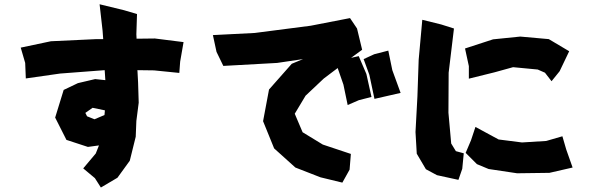

<svg xmlns="http://www.w3.org/2000/svg" viewBox="-20 -794 2711 882"><path d="M405.3 -298.8 461.9 -287.1 460 -265.6 414.1 -246.1 379.9 -259.8 372.1 -275.4ZM75.2 -575.2 95.7 -504.9 98.6 -433.6 255.9 -456.1 460.9 -471.7 463.9 -425.8 417 -430.7 337.9 -412.1 272.5 -380.9 233.4 -253.9 285.2 -151.4 383.8 -119.1 434.6 -126 419.9 -88.9 362.3 -20.5 416 24.4 443.4 67.4 519.5 22.5 576.2 -55.7 603.5 -166 606.4 -238.3 617.2 -322.3 614.3 -416 611.3 -471.7 687.5 -470.7 803.7 -459 807.6 -510.7 823.2 -600.6 691.4 -617.2 607.4 -616.2 606.4 -636.7 609.4 -729.5 549.8 -747.1 437.5 -774.4 451.2 -653.3 454.1 -614.3H422.9L213.9 -604.5Z M1650.4 -522.5 1676.8 -450.2 1700.2 -339.8 1764.6 -354.5 1820.3 -367.2 1782.2 -471.7 1763.7 -561.5 1699.2 -544.9ZM958 -632.8 974.6 -555.7 1005.9 -491.2 1252.9 -504.9 1372.1 -522.5 1320.3 -501 1215.8 -382.8 1188.5 -237.3 1239.3 -112.3 1336.9 -24.4 1452.1 20.5 1552.7 44.9 1585.9 -14.6 1591.8 -86.9 1462.9 -129.9 1370.1 -186.5 1334 -271.5 1383.8 -354.5 1467.8 -433.6 1531.2 -481.4 1557.6 -405.3 1577.1 -311.5 1628.9 -334 1686.5 -348.6 1663.1 -454.1 1627.9 -536.1 1592.8 -528.3 1643.6 -565.4 1620.1 -663.1 1587.9 -710.9 1407.2 -675.8 1150.4 -642.6Z M1919.9 -703.1 1903.3 -519.5 1897.5 -350.6 1888.7 -187.5 1894.5 -87.9 1936.5 -16.6 1987.3 10.7 2085.9 32.2 2103.5 -18.6 2110.4 -89.8 2074.2 -99.6 2052.7 -134.8 2040 -276.4 2041 -460 2065.4 -663.1 2006.8 -681.6ZM2116.2 -571.3 2133.8 -490.2V-432.6L2252 -461.9L2336.9 -485.4L2450.2 -474.6L2483.4 -460L2513.7 -420.9L2550.8 -466.8L2594.7 -558.6L2501 -614.3L2370.1 -626L2245.1 -613.3ZM2164.1 -210.9 2143.6 -149.4 2119.1 -91.8 2170.9 -40 2224.6 -17.6 2355.5 2 2503.9 0 2610.4 -24.4 2581.1 -107.4 2563.5 -168 2489.3 -146.5 2377.9 -139.6 2270.5 -153.3Z"/></svg>

Font: MaokenAssortedSans-Lite
Style: Lite
Weight: 400
Version: Version 1.400